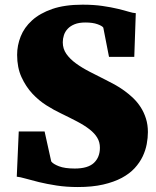

<svg xmlns="http://www.w3.org/2000/svg" viewBox="-20 -773 656 805"><path d="M58.6 -221.7H167L194.8 -96.2Q202.6 -85.4 227.1 -75.9Q251.5 -66.4 293.5 -66.4Q348.6 -66.4 373.8 -90.1Q398.9 -113.8 398.9 -153.8Q398.9 -176.8 387.9 -195.3Q377 -213.9 355.7 -230.5Q334.5 -247.1 304 -263.2Q273.4 -279.3 234.9 -297.9Q207 -311 175 -331.1Q143.1 -351.1 115.7 -380.4Q88.4 -409.7 70.1 -449.7Q51.8 -489.7 51.8 -543Q51.8 -582.5 66.7 -620.1Q81.5 -657.7 114.3 -687.5Q147 -717.3 199.2 -735.4Q251.5 -753.4 326.2 -753.4Q373 -753.4 409.7 -748Q446.3 -742.7 473.6 -736.1Q501 -729.5 519.5 -723.9Q538.1 -718.3 549.3 -717.8L543 -534.7H437L413.1 -657.2Q408.2 -664.6 388.4 -671.6Q368.7 -678.7 337.9 -678.7Q311 -678.7 293 -671.4Q274.9 -664.1 263.9 -652.3Q252.9 -640.6 248 -625.7Q243.2 -610.8 243.2 -595.7Q243.2 -568.4 258.3 -546.9Q273.4 -525.4 298.6 -507.1Q323.7 -488.8 356 -472.2Q388.2 -455.6 422.4 -438.5Q440.4 -429.7 460.7 -418.5Q481 -407.2 500.7 -393.1Q520.5 -378.9 538.6 -361.6Q556.6 -344.2 570.3 -322.8Q584 -301.3 592 -275.6Q600.1 -250 600.1 -219.2Q600.1 -195.3 595.2 -168.9Q590.3 -142.6 578.1 -116.9Q565.9 -91.3 544.7 -68.1Q523.4 -44.9 490.7 -27.3Q458 -9.8 412.6 0.7Q367.2 11.2 306.2 11.2Q258.8 11.2 217.5 4.9Q176.3 -1.5 143.3 -9.5Q110.4 -17.6 86.7 -24.4Q63 -31.2 50.3 -32.2Z"/></svg>

Font: Merriweather UltraBold
Style: Regular
Weight: 900
Designer: Eben Sorkin ( sorkintype@gmail.com )
Foundry: Eben Sorkin
Version: Version 1.570; ttfautohint (v1.3) -l 8 -r 32 -G 0 -x 0 -H 60